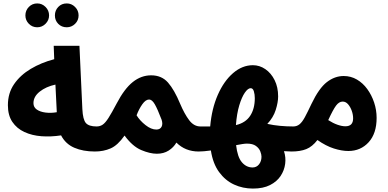

<svg xmlns="http://www.w3.org/2000/svg" viewBox="-20 -878 2263 1119"><path d="M533 5Q464 5 413 -17Q362 -39 336 -89Q277 -80 222 -84Q167 -88 122.5 -108.5Q78 -129 52 -167.5Q26 -206 26 -265Q26 -335 62 -387.5Q98 -440 159 -476.5Q220 -513 296 -533L293 -611H443L460 -242Q463 -181 480.5 -161Q498 -141 543 -141Q579 -141 596.5 -120Q614 -99 614 -70Q614 -36 592.5 -15.5Q571 5 533 5ZM175 -277Q175 -253 194.5 -239.5Q214 -226 245.5 -222Q277 -218 311 -224L303 -385Q248 -373 211.5 -344Q175 -315 175 -277ZM197 -719Q168 -719 148 -739.5Q128 -760 128 -788Q128 -817 148 -837.5Q168 -858 197 -858Q225 -858 245.5 -837.5Q266 -817 266 -788Q266 -760 245.5 -739.5Q225 -719 197 -719ZM369 -719Q339 -719 319.5 -739Q300 -759 300 -788Q300 -817 319.5 -837.5Q339 -858 369 -858Q397 -858 417.5 -837.5Q438 -817 438 -788Q438 -759 417.5 -739Q397 -719 369 -719Z M533 5 543 -141Q563 -141 578.5 -151.5Q594 -162 612.5 -191Q631 -220 660 -275Q705 -361 754 -400Q803 -439 861 -439Q922 -439 959 -397Q996 -355 1030 -273Q1055 -214 1082.5 -177.5Q1110 -141 1148 -141Q1184 -141 1201.5 -120Q1219 -99 1219 -70Q1219 -37 1197.5 -16Q1176 5 1138 5Q1060 5 1008 -47Q992 -19 963 -0.5Q934 18 894 18Q854 18 803 -3.5Q752 -25 706 -88Q666 -31 624.5 -13Q583 5 533 5ZM776 -206Q795 -175 828 -149Q861 -123 891 -123Q913 -123 921.5 -139Q930 -155 922 -180Q898 -243 882 -270.5Q866 -298 849 -298Q829 -298 809.5 -270.5Q790 -243 776 -206Z M1138 5 1148 -141Q1158 -141 1173.5 -141Q1189 -141 1205 -141Q1214 -245 1249.5 -325.5Q1285 -406 1338.5 -452Q1392 -498 1454 -498Q1493 -498 1526.5 -475Q1560 -452 1580.5 -411Q1601 -370 1601 -316Q1601 -282 1587 -237.5Q1573 -193 1538 -156Q1574 -148 1612.5 -144.5Q1651 -141 1689 -141Q1725 -141 1743 -120Q1761 -99 1761 -70Q1761 -36 1739.5 -15.5Q1718 5 1679 5Q1660 5 1635 3Q1647 39 1642 77Q1637 115 1615.5 147.5Q1594 180 1554 200.5Q1514 221 1454 221Q1395 221 1344 197.5Q1293 174 1257 125Q1221 76 1209 -1Q1165 5 1138 5ZM1441 -364Q1425 -364 1407 -338Q1389 -312 1374.5 -264Q1360 -216 1355 -149Q1411 -162 1438 -203Q1465 -244 1465 -306Q1465 -328 1459.5 -346Q1454 -364 1441 -364ZM1452 98Q1475 98 1489.5 80Q1504 62 1504 35Q1504 22 1497 4Q1490 -14 1471.5 -27.5Q1453 -41 1419 -41Q1409 -41 1392.5 -38.5Q1376 -36 1356 -32Q1364 38 1390 68Q1416 98 1452 98Z M1679 5 1689 -141Q1710 -141 1725.5 -153.5Q1741 -166 1756.5 -194.5Q1772 -223 1795 -272Q1839 -364 1885 -399.5Q1931 -435 1983 -435Q2025 -435 2060 -414.5Q2095 -394 2120.5 -359Q2146 -324 2160.5 -280.5Q2175 -237 2175 -191Q2175 -100 2128.5 -49Q2082 2 2010 2Q1972 2 1926 -12.5Q1880 -27 1830 -62Q1800 -23 1765 -9Q1730 5 1679 5ZM1977 -286Q1956 -286 1938.5 -262.5Q1921 -239 1893 -178Q1921 -160 1947 -151Q1973 -142 1993 -142Q2038 -142 2038 -188Q2038 -210 2030 -232.5Q2022 -255 2008.5 -270.5Q1995 -286 1977 -286Z"/></svg>

Font: Noto Sans Arabic UI Cn XBd
Style: Regular
Weight: 800
Width: 3
Designer: Monotype Design Team, Nadine Chahine and Nizar Qandah
Foundry: Monotype Imaging Inc.
Version: Version 2.010; ttfautohint (v1.8.4.7-5d5b)